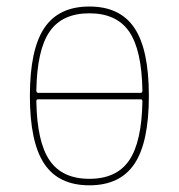

<svg xmlns="http://www.w3.org/2000/svg" viewBox="-20 -550 540 580"><path d="M94.7 -250Q89.8 -250 89.8 -244.1Q91.8 -121.1 129.9 -65.4Q168 -9.8 250 -9.8Q332 -9.8 370.1 -65.4Q408.2 -121.1 410.2 -244.1Q410.2 -250 405.3 -250ZM89.8 -276.4Q89.8 -270.5 94.7 -269.5H405.3Q410.2 -269.5 410.2 -276.4Q408.2 -399.4 370.1 -454.6Q332 -509.8 250 -509.8Q168 -509.8 129.9 -454.6Q91.8 -399.4 89.8 -276.4ZM386.2 -55.2Q342.8 9.8 250 9.8Q157.2 9.8 113.8 -55.2Q70.3 -120.1 70.3 -260.3Q70.3 -400.4 113.8 -465.3Q157.2 -530.3 250 -530.3Q342.8 -530.3 386.2 -465.3Q429.7 -400.4 429.7 -260.3Q429.7 -120.1 386.2 -55.2Z"/></svg>

Font: Rounded-X Mgen+ 1mn thin
Style: Regular
Weight: 100
Designer: [Source Han Sans]
Ryoko NISHIZUKA  (kana & ideographs); Paul D. Hunt (Latin, Greek & Cyrillic); Wenlong ZHANG  (bopomofo
Version: Version 1.059.20150602